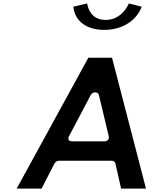

<svg xmlns="http://www.w3.org/2000/svg" viewBox="-20 -1142 957 1137"><path d="M743.4 -1121.6C728.9 -1089.5 687.6 -1024 605.6 -1024C524.2 -1024 501.4 -1087.8 495.9 -1121.6L414.4 -1102.3C421.8 -1022.4 486.5 -965 597.1 -965C707 -965 788.5 -1021.4 819.3 -1102.3ZM643.4 -800H503.1L78.7 -25H226.2L302.6 -173.7C307.5 -183.3 318 -190 328.4 -190H642.4C652.6 -190 661.3 -183.4 663.5 -173.7L697 -25H844.6ZM623.2 -338.9C632.1 -301.7 595 -305 595 -305H409C369 -305 390.5 -338.9 390.5 -338.9L517.1 -578.9C522 -588.2 532.4 -595 542.7 -595H544.7C554.6 -595 563.5 -588.6 565.8 -578.9Z"/></svg>

Font: Hussar Ekologiczny
Style: Regular
Weight: 400
Foundry: Cannot Into Space Fonts
Version: Version 0.97